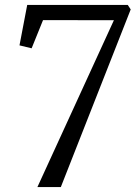

<svg xmlns="http://www.w3.org/2000/svg" viewBox="-20 -763 553 783"><path d="M444.5 -680.5 155.5 -681 109 -566 59.5 -578 91 -743H501L513 -724.5L228 0H132.5Z"/></svg>

Font: Merriweather 24pt SemiCondensed Light
Style: Italic
Weight: 300
Width: 4
Italic angle: -7.8°
Designer: Eben Sorkin
Foundry: Eben Sorkin
Version: Version 2.101